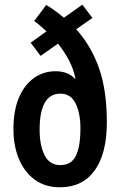

<svg xmlns="http://www.w3.org/2000/svg" viewBox="-20 -877 508 814"><path d="M176 -856Q210 -836 251 -802L329 -857L372 -801L303 -753Q367 -682 400 -587.5Q433 -493 433 -359Q433 -226 381.5 -154.5Q330 -83 234 -83Q171 -83 127 -115.5Q83 -148 60 -203.5Q37 -259 37 -330Q37 -408 60 -462.5Q83 -517 123.5 -546Q164 -575 216 -575Q268 -575 298 -543L300 -544Q291 -586 272 -622Q253 -658 226 -692L152 -640L110 -696L177 -744Q164 -756 151.5 -767Q139 -778 125 -788ZM236 -480Q148 -480 148 -327Q148 -261 169 -219Q190 -177 236 -177Q282 -177 301.5 -216Q321 -255 321 -333Q321 -397 300.5 -438.5Q280 -480 236 -480Z"/></svg>

Font: Noto Sans Kannada UI ExtraCondensed SemiBold
Style: Regular
Weight: 600
Width: 2
Designer: Jelle Bosma - Monotype Design Team
Foundry: Monotype Imaging Inc.
Version: Version 2.005; ttfautohint (v1.8.4.7-5d5b)